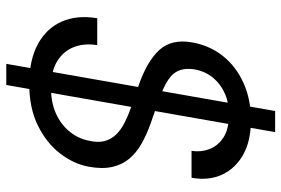

<svg xmlns="http://www.w3.org/2000/svg" viewBox="-166 -666 918 627"><g transform="rotate(90 293.5 -352.0)"><path d="M188 87 342 -791H411L257 87ZM253 12Q176 12 124 -16Q72 -44 50 -94Q28 -144 39 -210H127Q120 -169 133 -134.5Q146 -100 179 -79.5Q212 -59 266 -59Q313 -59 348.5 -74.5Q384 -90 407 -117Q430 -144 438 -178Q446 -210 440.5 -232.5Q435 -255 419 -271.5Q403 -288 379 -300Q355 -312 325 -322.5Q295 -333 262 -344Q180 -372 143 -412.5Q106 -453 118 -520Q128 -577 162 -620Q196 -663 250 -687.5Q304 -712 372 -712Q439 -712 484 -687Q529 -662 549.5 -618.5Q570 -575 560 -518H472Q477 -547 467 -575Q457 -603 429.5 -621.5Q402 -640 356 -640Q318 -641 286.5 -627.5Q255 -614 234 -589Q213 -564 206 -528Q202 -501 208 -482Q214 -463 229.5 -450Q245 -437 268 -426.5Q291 -416 320.5 -406Q350 -396 384 -384Q420 -371 449 -354.5Q478 -338 497.5 -315Q517 -292 524.5 -259.5Q532 -227 524 -183Q515 -133 480.5 -88.5Q446 -44 389 -16Q332 12 253 12Z"/></g></svg>

Font: DM Sans 9pt
Style: Italic
Weight: 400
Italic angle: -10°
Designer: Colophon Foundry, Jonny Pinhorn
Foundry: Colophon Foundry
Version: Version 4.004